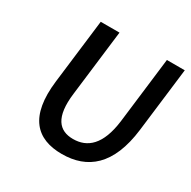

<svg xmlns="http://www.w3.org/2000/svg" viewBox="-149 -786 933 940"><g transform="rotate(30 317.5 -316.0)"><path d="M317 12C461 12 564 -69 590 -282L634 -644H533L488 -273C470 -129 408 -79 328 -79C249 -79 202 -130 220 -273L265 -644H159L115 -282C89 -69 174 12 317 12Z"/></g></svg>

Font: Falling Sky
Style: LightObl
Weight: 400
Designer: Paul D. Hunt
Foundry: Adobe Systems Incorporated
Version: Version 1.02